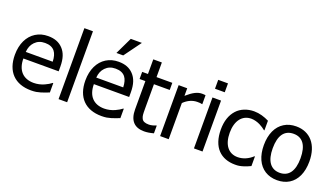

<svg xmlns="http://www.w3.org/2000/svg" viewBox="-71 -1367 3352 1932"><g transform="rotate(20 1604.5 -401.5)"><path d="M303.2 12.7C324.2 12.7 342.8 11.2 358.4 8.8C390.1 2.9 420.4 -5.9 449.7 -17.6L489.7 -33.2V-133.3H484.4C466.3 -118.7 442.9 -105 414.1 -91.8C380.9 -76.7 341.3 -67.4 302.2 -67.4C188.5 -67.4 122.1 -137.7 122.1 -263.2H500V-313C500 -398.4 480 -457.5 439.5 -500C400.4 -541 349.6 -560.5 281.2 -560.5C231.4 -560.5 187.5 -548.8 149.4 -524.9C73.2 -477.5 28.8 -386.7 28.8 -269.5C28.8 -89.8 129.4 12.7 303.2 12.7ZM122.1 -333.5C126 -379.9 139.6 -413.1 167 -441.9C195.8 -470.7 228.5 -484.9 275.9 -484.9C322.8 -484.9 357.4 -470.7 379.4 -442.9C398.9 -418 409.2 -381.8 410.6 -333.5Z M686.5 -759.8H594.7V0H686.5Z M1070.3 -818.4 982.9 -635.7H1055.7L1189 -818.4ZM1058.1 12.7C1079.1 12.7 1097.7 11.2 1113.3 8.8C1145 2.9 1175.3 -5.9 1204.6 -17.6L1244.6 -33.2V-133.3H1239.3C1221.2 -118.7 1197.8 -105 1168.9 -91.8C1135.7 -76.7 1096.2 -67.4 1057.1 -67.4C943.4 -67.4 877 -137.7 877 -263.2H1254.9V-313C1254.9 -398.4 1234.9 -457.5 1194.3 -500C1155.3 -541 1104.5 -560.5 1036.1 -560.5C986.3 -560.5 942.4 -548.8 904.3 -524.9C828.1 -477.5 783.7 -386.7 783.7 -269.5C783.7 -89.8 884.3 12.7 1058.1 12.7ZM877 -333.5C880.9 -379.9 894.5 -413.1 921.9 -441.9C950.7 -470.7 983.4 -484.9 1030.8 -484.9C1077.6 -484.9 1112.3 -470.7 1134.3 -442.9C1153.8 -418 1164.1 -381.8 1165.5 -333.5Z M1512.7 10.7C1543.5 10.7 1577.1 5.4 1614.3 -4.9V-87.4H1608.9C1591.8 -79.1 1561 -69.8 1535.2 -69.8C1492.7 -69.8 1469.2 -80.6 1458 -104C1452.1 -115.7 1448.7 -128.4 1447.3 -141.6C1445.8 -154.8 1445.3 -177.2 1445.3 -210V-469.2H1614.3V-545.4H1445.3V-702.1H1353.5V-545.4H1291.5V-469.2H1353.5V-167C1353.5 -46.4 1409.7 10.7 1512.7 10.7Z M1971.2 -542.5C1960.9 -544.4 1951.7 -545.4 1934.1 -545.4C1886.7 -545.4 1839.8 -522.5 1773.9 -464.4V-545.4H1682.1V0H1773.9V-387.2C1816.9 -429.7 1866.7 -451.2 1917 -451.2C1940.9 -451.2 1953.1 -450.7 1966.3 -446.8H1971.2Z M2142.6 -731.9H2038.1V-636.7H2142.6ZM2136.2 -545.4H2044.4V0H2136.2Z M2487.8 12.2C2525.9 12.2 2541 8.8 2577.6 -2C2596.7 -7.3 2627.9 -21 2648.9 -30.8V-133.8H2643.6C2600.1 -92.8 2544.4 -67.4 2486.3 -67.4C2387.7 -67.4 2328.6 -143.1 2328.6 -272C2328.6 -402.3 2390.6 -478.5 2486.3 -478.5C2517.1 -478.5 2554.2 -467.8 2581.1 -454.1C2605.5 -441.4 2626.5 -427.7 2643.6 -413.1H2648.9V-516.1C2600.1 -541 2543.9 -558.1 2487.8 -558.1C2414.1 -558.1 2347.2 -531.2 2304.2 -483.9C2256.8 -431.6 2233.4 -361.3 2233.4 -272C2233.4 -177.7 2258.8 -105 2304.2 -57.6C2348.6 -11.2 2412.1 12.2 2487.8 12.2Z M3181.2 -272.5C3181.2 -454.1 3085.4 -560.5 2938 -560.5C2889.2 -560.5 2846.2 -549.3 2809.6 -526.4C2735.8 -481 2693.8 -392.1 2693.8 -272.5C2693.8 -213.9 2703.6 -163.1 2723.1 -119.6C2762.2 -33.2 2837.9 15.1 2938 15.1C2987.3 15.1 3029.8 3.9 3066.4 -18.6C3139.2 -63.5 3181.2 -151.9 3181.2 -272.5ZM3086.4 -272.5C3086.4 -135.3 3033.7 -64 2938 -64C2841.8 -64 2788.6 -136.2 2788.6 -272.5C2788.6 -411.6 2840.8 -481.4 2938 -481.4C3034.2 -481.4 3086.4 -411.6 3086.4 -272.5Z"/></g></svg>

Font: SG Kara Light
Style: Regular
Weight: 400
Designer: Damoon Khanjanzadeh
Version: Version 1.000